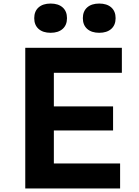

<svg xmlns="http://www.w3.org/2000/svg" viewBox="-20 -1072 790 1092"><path d="M123.7 -800H673.1V-657.8H286.3V-466.8H623.1V-330H286.3V-142.2H663.1V0H123.7ZM174.7 -968.7Q174.7 -1007.9 199.5 -1029.9Q224.3 -1051.8 267.9 -1051.8Q311.5 -1051.8 336.2 -1029.9Q361 -1007.9 361 -968.7Q361 -929.5 336.2 -907.5Q311.5 -885.5 267.9 -885.5Q224.3 -885.5 199.5 -907.5Q174.7 -929.5 174.7 -968.7ZM451.2 -968.7Q451.2 -1007.9 476 -1029.9Q500.8 -1051.8 544.3 -1051.8Q587.9 -1051.8 612.7 -1029.9Q637.5 -1007.9 637.5 -968.7Q637.5 -929.5 612.7 -907.5Q587.9 -885.5 544.3 -885.5Q500.8 -885.5 476 -907.5Q451.2 -929.5 451.2 -968.7Z"/></svg>

Font: Martian Mono sWd Rg
Style: Regular
Weight: 400
Width: 6
Monospace: yes
Designer: Roman Shamin
Foundry: Evil Martians
Version: Version 1.000